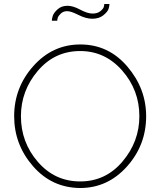

<svg xmlns="http://www.w3.org/2000/svg" viewBox="-20 -938 804 963"><path d="M382 5Q240 4 145.5 -104.5Q51 -213 51 -355Q51 -499 147.5 -607Q244 -715 383 -715Q524 -715 618.5 -604.5Q713 -494 713 -355Q713 -210 616.5 -102.5Q520 5 382 5ZM85 -355Q85 -224 170 -126Q255 -28 382 -28Q510 -28 594.5 -128Q679 -228 679 -355Q679 -486 593 -584Q507 -682 382 -682Q254 -682 169.5 -582.5Q85 -483 85 -355ZM443 -844Q411 -844 373.5 -863Q336 -882 317 -882Q298 -882 285.5 -870.5Q273 -859 270 -849.5Q267 -840 267 -834H240Q240 -843 244.5 -858Q249 -873 268.5 -891Q288 -909 319 -909Q346 -909 382.5 -889.5Q419 -870 444 -870Q469 -870 483.5 -882Q498 -894 500.5 -903Q503 -912 503 -918H529Q529 -908 524.5 -893.5Q520 -879 498.5 -861.5Q477 -844 443 -844Z"/></svg>

Font: Raleway
Style: ExtraLight
Weight: 200
Designer: Matt McInerney, Pablo Impallari, Rodrigo Fuenzalida
Foundry: Matt McInerney, Pablo Impallari, Rodrigo Fuenzalida
Version: Version 2.001